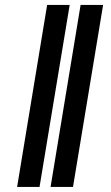

<svg xmlns="http://www.w3.org/2000/svg" viewBox="-20 -734 434 754"><path d="M135.3 0H47.2L165.1 -714.5H253.6ZM266.7 0H178.6L296.5 -714.5H384.9Z"/></svg>

Font: Linik Sans
Style: Bold Italic
Weight: 700
Italic angle: 9°
Designer: Fonts by Rasmus Andersson / Changes by Cristiano Sobral with parts from Marc Monis
Foundry: rsms
Version: Version 3.020; ttfautohint (v1.6)